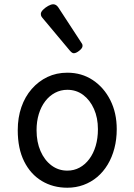

<svg xmlns="http://www.w3.org/2000/svg" viewBox="-20 -859 629 898"><path d="M295 19Q228 19 175.5 -12.5Q123 -44 93 -104Q63 -164 63 -250Q63 -309 80 -358Q97 -407 128.5 -443Q160 -479 202 -499Q244 -519 295 -519Q362 -519 414 -484.5Q466 -450 496 -390.5Q526 -331 526 -255Q526 -207 515 -165Q504 -123 483.5 -89Q463 -55 434.5 -31Q406 -7 370.5 6Q335 19 295 19ZM295 -61Q326 -61 352 -75Q378 -89 397.5 -115Q417 -141 427.5 -176.5Q438 -212 438 -255Q438 -308 419.5 -349.5Q401 -391 369 -415Q337 -439 295 -439Q264 -439 237.5 -425Q211 -411 191.5 -385.5Q172 -360 161.5 -325.5Q151 -291 151 -250Q151 -195 169.5 -152.5Q188 -110 220.5 -85.5Q253 -61 295 -61ZM325 -610Q321 -610 316.5 -613Q312 -616 306 -623L183 -770Q176 -778 173.5 -782.5Q171 -787 171 -794Q171 -803 181.5 -813.5Q192 -824 205.5 -831.5Q219 -839 229 -839Q243 -839 253 -824L360 -660Q365 -653 365.5 -650Q366 -647 366 -644Q366 -634 351 -622Q336 -610 325 -610Z"/></svg>

Font: Playwrite FR Moderne
Style: Regular
Weight: 400
Designer: Veronika Burian, José Scaglione
Foundry: TypeTogether
Version: Version 1.002